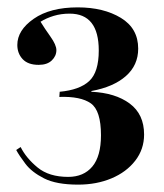

<svg xmlns="http://www.w3.org/2000/svg" viewBox="-20 -863 446 521"><path d="M192 -362Q133 -362 99.5 -379Q66 -396 49 -418.5Q32 -441 24 -456L36 -464Q51 -434 82 -408.5Q113 -383 165 -383Q207 -383 230.5 -411Q254 -439 254 -496Q254 -563 226.5 -582.5Q199 -602 141 -600L142 -614Q196 -619 222 -643Q248 -667 248 -726Q248 -826 169 -826Q146 -826 126 -820Q106 -814 90 -804Q101 -786 117 -763.5Q133 -741 133 -727Q133 -711 120.5 -699Q108 -687 85 -687Q56 -687 41.5 -702.5Q27 -718 27 -741Q27 -781 71.5 -812Q116 -843 191 -843Q261 -843 308 -814.5Q355 -786 355 -731Q355 -686 321.5 -656.5Q288 -627 228 -616V-614Q293 -611 332 -582Q371 -553 371 -498Q371 -458 347 -427Q323 -396 282.5 -379Q242 -362 192 -362Z"/></svg>

Font: Literata 72pt SemiBold
Style: Regular
Weight: 600
Designer: Latin by Veronika Burian and Jose Scaglione. Greek by Irene Vlachou. Cyrillic by Vera Evstafieva.
Foundry: TypeTogether
Version: Version 3.002